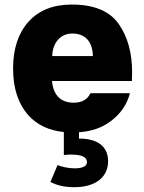

<svg xmlns="http://www.w3.org/2000/svg" viewBox="-20 -568 622 831"><path d="M550.8 -217.3C551.3 -230 551.8 -242.2 551.8 -254.4C551.8 -339.8 532.2 -410.6 492.7 -465.8C453.1 -521 385.7 -548.3 290.5 -548.3C210.4 -548.3 147.9 -523.4 103.5 -474.1C59.1 -424.8 36.6 -356.9 36.6 -271.5C36.6 -185.1 59.1 -117.7 103.5 -68.4C141.1 -26.9 192.4 -2.9 256.3 3.4V103C265.6 101.6 275.9 101.1 287.1 101.1C333.5 101.1 356.4 111.8 356.4 133.3C356.4 151.4 338.4 160.6 302.7 160.6C277.8 160.6 248 154.3 229 146.5L198.2 219.7C229.5 235.8 263.7 242.2 301.3 242.2C346.2 242.2 381.8 232.4 408.2 212.4C434.6 192.4 447.8 164.6 447.8 129.4C447.8 66.4 403.3 31.7 321.8 31.7V4.4C376 0.5 421.9 -15.1 458.5 -43C501.5 -74.7 529.3 -115.2 542.5 -164.6H371.6C358.4 -137.2 334.5 -123.5 298.8 -123.5C240.7 -123.5 210.4 -158.7 205.1 -217.3ZM206.1 -325.2C207.5 -383.3 241.7 -422.9 293 -422.9C351.6 -422.9 381.3 -384.3 381.8 -325.2Z"/></svg>

Font: Estedad ExtraBold
Style: Regular
Weight: 800
Designer: Amin Abedi
Version: Version 7.3